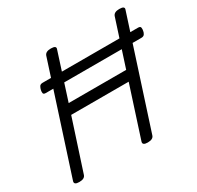

<svg xmlns="http://www.w3.org/2000/svg" viewBox="-187 -1106 1369 1336"><g transform="rotate(-30 498.0 -438.0)"><path d="M84 14Q40 14 49 -14L324 -863Q329 -877 342 -883.5Q355 -890 376 -890Q422 -890 411 -863L294 -499H756L874 -863Q879 -877 892 -883.5Q905 -890 926 -890Q972 -890 961 -863L686 -14Q682 0 669 7Q656 14 634 14Q590 14 599 -14L730 -419H268L136 -14Q132 0 119 7Q106 14 84 14ZM191 -639Q173 -639 171 -650Q169 -661 172 -674Q175 -688 182 -700Q189 -712 208 -712H974Q993 -712 995 -700Q997 -688 994 -674Q992 -661 984.5 -650Q977 -639 959 -639Z"/></g></svg>

Font: Playwrite DK Loopet
Style: Regular
Weight: 400
Designer: Veronika Burian, José Scaglione
Foundry: TypeTogether
Version: Version 1.002